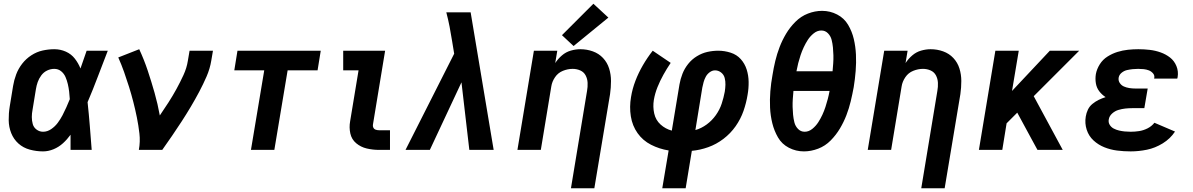

<svg xmlns="http://www.w3.org/2000/svg" viewBox="-20 -801 6376 1026"><path d="M210 8Q238 8 266 -3.5Q294 -15 316.5 -35.5Q339 -56 357 -81Q357 -40 357 0H470Q465 -64 460 -127.5Q455 -191 448 -255Q477 -323 503 -392Q529 -461 556 -530H443Q427 -483 410 -435Q399 -463 380 -487.5Q361 -512 332 -525Q303 -538 270 -538Q239 -538 207.5 -531Q176 -524 147.5 -505.5Q119 -487 98.5 -460.5Q78 -434 66.5 -403.5Q55 -373 50 -342L32 -232Q26 -195 26.5 -158.5Q27 -122 40 -89.5Q53 -57 78.5 -34Q104 -11 139 -1.5Q174 8 210 8ZM210 -97Q191 -97 175.5 -108.5Q160 -120 155 -138Q150 -156 150 -175.5Q150 -195 154 -215L172 -325Q175 -344 181.5 -362.5Q188 -381 200.5 -398Q213 -415 231.5 -424Q250 -433 270 -433Q291 -433 306.5 -420.5Q322 -408 330 -389.5Q338 -371 342.5 -351.5Q347 -332 349.5 -311.5Q352 -291 353 -271Q344 -249 334.5 -227.5Q325 -206 314 -185Q303 -164 288.5 -144.5Q274 -125 253.5 -111Q233 -97 210 -97Z M722 0H847Q874 -38 900 -76Q926 -114 951 -152.5Q976 -191 999.5 -230.5Q1023 -270 1044.5 -310.5Q1066 -351 1084 -392.5Q1102 -434 1109 -477L1118 -530H993L984 -477Q978 -438 960.5 -400Q943 -362 923 -325.5Q903 -289 880.5 -254Q858 -219 834 -184Q823 -245 806 -305Q789 -365 769.5 -423.5Q750 -482 724 -538L612 -494Q629 -456 643 -416.5Q657 -377 669.5 -337Q682 -297 692.5 -256Q703 -215 711.5 -173Q720 -131 725 -87.5Q730 -44 722 0Z M1321 0H1446L1517 -425H1677L1694 -530H1249L1232 -425H1392Z M2006 0H2064V-105H2006Q1996 -105 1987.5 -108Q1979 -111 1975 -119Q1971 -127 1973 -136L2038 -530H1814V-425H1896L1851 -153Q1845 -120 1852 -88Q1859 -56 1883.5 -35.5Q1908 -15 1940 -7.5Q1972 0 2006 0Z M2147 0H2277L2446 -361L2488 0H2618L2495 -735H2365Q2375 -697 2382.5 -658.5Q2390 -620 2396 -581L2407 -514Z M3031 205H3156L3240 -298Q3245 -333 3245 -368Q3245 -403 3235 -435Q3225 -467 3202.5 -491Q3180 -515 3148 -526.5Q3116 -538 3081 -538Q3056 -538 3030 -530.5Q3004 -523 2983 -505Q2962 -487 2947 -464L2958 -530H2833L2745 0H2870L2926 -339Q2930 -365 2946 -388.5Q2962 -412 2988 -422.5Q3014 -433 3040 -433Q3062 -433 3081 -424.5Q3100 -416 3109.5 -398Q3119 -380 3120 -358.5Q3121 -337 3117 -315ZM3045 -555 3231 -707 3151 -781 2983 -613Z M3519 205H3644L3677 5Q3721 1 3764.5 -14.5Q3808 -30 3846 -59Q3884 -88 3911 -126.5Q3938 -165 3953 -208Q3968 -251 3975 -295Q3981 -329 3980.5 -363.5Q3980 -398 3970 -429.5Q3960 -461 3938.5 -485Q3917 -509 3884.5 -519.5Q3852 -530 3818 -530Q3789 -530 3760 -523.5Q3731 -517 3704 -500.5Q3677 -484 3657.5 -459.5Q3638 -435 3627 -407Q3616 -379 3611 -350L3570 -103Q3536 -112 3510 -135.5Q3484 -159 3476 -194.5Q3468 -230 3474 -267Q3480 -302 3493.5 -335.5Q3507 -369 3525 -401.5Q3543 -434 3564 -465L3468 -530Q3439 -493 3415.5 -452.5Q3392 -412 3375.5 -369Q3359 -326 3352 -282Q3343 -230 3351 -179.5Q3359 -129 3387 -89.5Q3415 -50 3459 -27.5Q3503 -5 3553 3ZM3696 -106 3733 -333Q3736 -348 3740 -362.5Q3744 -377 3751.5 -391Q3759 -405 3772.5 -415Q3786 -425 3801 -425Q3819 -425 3833.5 -413.5Q3848 -402 3852.5 -384.5Q3857 -367 3856.5 -348.5Q3856 -330 3853 -311Q3847 -279 3836.5 -247Q3826 -215 3805.5 -186Q3785 -157 3756.5 -136Q3728 -115 3696 -106Z M4276 8Q4314 8 4352 -6.5Q4390 -21 4419 -50.5Q4448 -80 4468.5 -114.5Q4489 -149 4503 -185.5Q4517 -222 4526 -259.5Q4535 -297 4542 -335Q4549 -378 4552.5 -422Q4556 -466 4554 -509Q4552 -552 4542.5 -592.5Q4533 -633 4512 -668.5Q4491 -704 4453.5 -723.5Q4416 -743 4373 -743Q4335 -743 4297.5 -728.5Q4260 -714 4230.5 -684.5Q4201 -655 4180.5 -620.5Q4160 -586 4146 -549.5Q4132 -513 4123 -475.5Q4114 -438 4108 -400Q4100 -357 4096.5 -313Q4093 -269 4095 -226Q4097 -183 4107 -142.5Q4117 -102 4137.5 -66.5Q4158 -31 4195.5 -11.5Q4233 8 4276 8ZM4429 -420H4236Q4240 -442 4245.5 -463.5Q4251 -485 4258 -506Q4265 -527 4274.5 -547.5Q4284 -568 4296.5 -587.5Q4309 -607 4328 -622.5Q4347 -638 4369 -638Q4390 -638 4404.5 -623Q4419 -608 4424 -588Q4429 -568 4431 -547.5Q4433 -527 4433.5 -505.5Q4434 -484 4432.5 -462.5Q4431 -441 4429 -420ZM4280 -97Q4259 -97 4244.5 -112Q4230 -127 4225 -147Q4220 -167 4218 -188Q4216 -209 4215.5 -230Q4215 -251 4216.5 -272.5Q4218 -294 4220 -315H4413Q4409 -293 4403.5 -272Q4398 -251 4391 -229.5Q4384 -208 4374.5 -187.5Q4365 -167 4352.5 -147.5Q4340 -128 4321 -112.5Q4302 -97 4280 -97Z M4903 205H5028L5112 -298Q5117 -333 5117 -368Q5117 -403 5107 -435Q5097 -467 5074.5 -491Q5052 -515 5020 -526.5Q4988 -538 4953 -538Q4928 -538 4902 -530.5Q4876 -523 4855 -505Q4834 -487 4819 -464L4830 -530H4705L4617 0H4742L4798 -339Q4802 -365 4818 -388.5Q4834 -412 4860 -422.5Q4886 -433 4912 -433Q4934 -433 4953 -424.5Q4972 -416 4981.5 -398Q4991 -380 4992 -358.5Q4993 -337 4989 -315Z M5211 0H5336L5359 -142L5416 -199L5494 -55L5524 0H5659L5504 -287L5747 -530H5590L5388 -315L5424 -530H5299Z M6022 8Q6065 8 6109 -1Q6153 -10 6193.5 -35Q6234 -60 6259 -98L6149 -145Q6134 -126 6112 -115Q6090 -104 6067.5 -100.5Q6045 -97 6022 -97Q6006 -97 5990.5 -98.5Q5975 -100 5960 -103.5Q5945 -107 5931.5 -114Q5918 -121 5910 -134Q5902 -147 5905 -163Q5908 -181 5923 -194.5Q5938 -208 5956.5 -213.5Q5975 -219 5993 -221Q6011 -223 6029 -223H6095L6113 -328H6046Q6030 -328 6014.5 -330.5Q5999 -333 5985.5 -339Q5972 -345 5963.5 -358Q5955 -371 5958 -387Q5961 -402 5974 -412.5Q5987 -423 6002.5 -426.5Q6018 -430 6033 -431.5Q6048 -433 6062 -433Q6077 -433 6091.5 -431.5Q6106 -430 6119 -425Q6132 -420 6141.5 -409Q6151 -398 6148 -383Q6148 -382 6147 -381H6271Q6272 -385 6273 -389Q6278 -420 6266.5 -448Q6255 -476 6232.5 -493.5Q6210 -511 6182 -521Q6154 -531 6124 -534.5Q6094 -538 6063 -538Q6035 -538 6007 -535Q5979 -532 5951.5 -523.5Q5924 -515 5898.5 -499Q5873 -483 5857 -457.5Q5841 -432 5836 -405Q5832 -380 5836 -356Q5840 -332 5854 -313.5Q5868 -295 5888 -282Q5869 -276 5851.5 -267.5Q5834 -259 5818 -246Q5802 -233 5793.5 -215Q5785 -197 5782 -178Q5776 -142 5787 -108Q5798 -74 5823.5 -50.5Q5849 -27 5881.5 -14Q5914 -1 5949.5 3.5Q5985 8 6022 8Z"/></svg>

Font: Iosevka Sparkle
Style: Bold Italic
Weight: 700
Italic angle: -9°
Designer: Belleve Invis
Foundry: Belleve Invis
Version: Version 4.5.0; ttfautohint (v1.8.3)